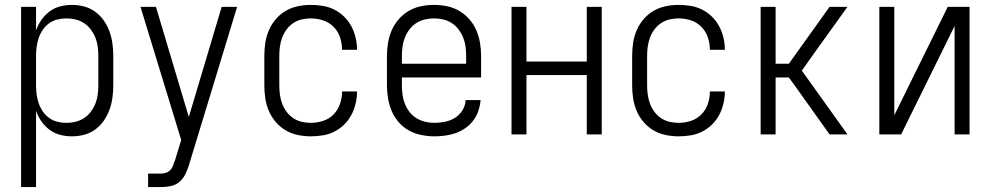

<svg xmlns="http://www.w3.org/2000/svg" viewBox="-20 -548 4040 783"><path d="M66 215V-520H127V-424Q135 -447 149 -467Q163 -487 182.5 -501.5Q202 -516 225.5 -522Q249 -528 273 -528Q299 -528 323.5 -521.5Q348 -515 368.5 -500Q389 -485 403.5 -464Q418 -443 426.5 -419.5Q435 -396 438.5 -370.5Q442 -345 442 -320V-200Q442 -175 438.5 -149.5Q435 -124 426.5 -100.5Q418 -77 403.5 -56Q389 -35 368.5 -20Q348 -5 323.5 1.5Q299 8 273 8Q249 8 225.5 2Q202 -4 182.5 -18.5Q163 -33 149 -53Q135 -73 127 -96V215ZM251 -47Q270 -47 288.5 -51.5Q307 -56 323 -66.5Q339 -77 350.5 -92.5Q362 -108 369 -125.5Q376 -143 378.5 -162Q381 -181 381 -200V-320Q381 -339 378.5 -358Q376 -377 369 -394.5Q362 -412 350.5 -427.5Q339 -443 323 -453.5Q307 -464 288.5 -468.5Q270 -473 251 -473Q232 -473 214 -468.5Q196 -464 180.5 -453Q165 -442 154.5 -426.5Q144 -411 138 -393.5Q132 -376 129.5 -357.5Q127 -339 127 -320V-200Q127 -181 129.5 -162.5Q132 -144 138 -126.5Q144 -109 154.5 -93.5Q165 -78 180.5 -67Q196 -56 214 -51.5Q232 -47 251 -47Z M584 215V160H635Q645 160 655.5 157Q666 154 673.5 146.5Q681 139 685 129Q689 119 692 109L693 108L719 23L553 -520H616L750 -71L884 -520H947L757 104L751 124Q745 143 736 162Q727 181 711.5 194Q696 207 675.5 211Q655 215 635 215Z M1247 8Q1221 8 1194.5 2.5Q1168 -3 1145 -16.5Q1122 -30 1104.5 -50.5Q1087 -71 1076.5 -95.5Q1066 -120 1062 -146.5Q1058 -173 1058 -200V-320Q1058 -347 1062 -373.5Q1066 -400 1076.5 -424.5Q1087 -449 1104.5 -469.5Q1122 -490 1145 -503.5Q1168 -517 1194.5 -522.5Q1221 -528 1247 -528Q1272 -528 1296.5 -524Q1321 -520 1343 -509Q1365 -498 1383 -480.5Q1401 -463 1412.5 -441.5Q1424 -420 1430 -395.5Q1436 -371 1436 -346V-345H1375V-346Q1375 -371 1366.5 -396Q1358 -421 1340 -439Q1322 -457 1297.5 -465Q1273 -473 1247 -473Q1228 -473 1209.5 -468.5Q1191 -464 1175.5 -453.5Q1160 -443 1148.5 -427.5Q1137 -412 1130.5 -394Q1124 -376 1121.5 -357.5Q1119 -339 1119 -320V-200Q1119 -181 1121.5 -162.5Q1124 -144 1130.5 -126Q1137 -108 1148.5 -92.5Q1160 -77 1175.5 -66.5Q1191 -56 1209.5 -51.5Q1228 -47 1247 -47Q1273 -47 1297.5 -55Q1322 -63 1340 -81Q1358 -99 1366.5 -124Q1375 -149 1375 -174V-175H1436V-174Q1436 -149 1430 -124.5Q1424 -100 1412.5 -78.5Q1401 -57 1383 -39.5Q1365 -22 1343 -11Q1321 0 1296.5 4Q1272 8 1247 8Z M1751 8Q1725 8 1698 2.5Q1671 -3 1647.5 -16Q1624 -29 1606 -49.5Q1588 -70 1577.5 -95Q1567 -120 1562.5 -146.5Q1558 -173 1558 -200V-320Q1558 -347 1562.5 -373.5Q1567 -400 1577.5 -424.5Q1588 -449 1606 -469.5Q1624 -490 1647 -503.5Q1670 -517 1696.5 -522.5Q1723 -528 1750 -528Q1777 -528 1803.5 -522.5Q1830 -517 1853 -503.5Q1876 -490 1894 -469.5Q1912 -449 1922.5 -424.5Q1933 -400 1937.5 -373.5Q1942 -347 1942 -320V-232H1619V-200Q1619 -181 1621.5 -162Q1624 -143 1631 -125Q1638 -107 1650 -91.5Q1662 -76 1678.5 -66Q1695 -56 1713.5 -51.5Q1732 -47 1751 -47Q1773 -47 1795 -51.5Q1817 -56 1835.5 -67.5Q1854 -79 1866 -98.5Q1878 -118 1879 -140H1940Q1938 -118 1931 -96.5Q1924 -75 1910.5 -57Q1897 -39 1878.5 -26Q1860 -13 1839 -5.5Q1818 2 1796 5Q1774 8 1751 8ZM1619 -288H1881V-320Q1881 -339 1878.5 -358Q1876 -377 1869 -394.5Q1862 -412 1850.5 -427.5Q1839 -443 1823 -453.5Q1807 -464 1788 -468.5Q1769 -473 1750 -473Q1731 -473 1712 -468.5Q1693 -464 1677 -453.5Q1661 -443 1649.5 -427.5Q1638 -412 1631 -394.5Q1624 -377 1621.5 -358Q1619 -339 1619 -320Z M2066 0V-520H2127V-297H2373V-520H2434V0H2373V-242H2127V0Z M2747 8Q2721 8 2694.5 2.5Q2668 -3 2645 -16.5Q2622 -30 2604.5 -50.5Q2587 -71 2576.5 -95.5Q2566 -120 2562 -146.5Q2558 -173 2558 -200V-320Q2558 -347 2562 -373.5Q2566 -400 2576.5 -424.5Q2587 -449 2604.5 -469.5Q2622 -490 2645 -503.5Q2668 -517 2694.5 -522.5Q2721 -528 2747 -528Q2772 -528 2796.5 -524Q2821 -520 2843 -509Q2865 -498 2883 -480.5Q2901 -463 2912.5 -441.5Q2924 -420 2930 -395.5Q2936 -371 2936 -346V-345H2875V-346Q2875 -371 2866.5 -396Q2858 -421 2840 -439Q2822 -457 2797.5 -465Q2773 -473 2747 -473Q2728 -473 2709.5 -468.5Q2691 -464 2675.5 -453.5Q2660 -443 2648.5 -427.5Q2637 -412 2630.5 -394Q2624 -376 2621.5 -357.5Q2619 -339 2619 -320V-200Q2619 -181 2621.5 -162.5Q2624 -144 2630.5 -126Q2637 -108 2648.5 -92.5Q2660 -77 2675.5 -66.5Q2691 -56 2709.5 -51.5Q2728 -47 2747 -47Q2773 -47 2797.5 -55Q2822 -63 2840 -81Q2858 -99 2866.5 -124Q2875 -149 2875 -174V-175H2936V-174Q2936 -149 2930 -124.5Q2924 -100 2912.5 -78.5Q2901 -57 2883 -39.5Q2865 -22 2843 -11Q2821 0 2796.5 4Q2772 8 2747 8Z M3082 0V-520H3143V-288H3197L3363 -520H3436L3306 -339L3250 -260L3436 0H3363L3219 -202L3197 -232H3143V0Z M3566 0V-520H3627V-78L3845 -520H3934V0H3873V-442L3655 0Z"/></svg>

Font: Iosevka SS18 Light
Style: Regular
Weight: 300
Monospace: yes
Designer: Belleve Invis
Foundry: Belleve Invis
Version: Version 25.1.1; ttfautohint (v1.8.4)